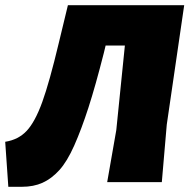

<svg xmlns="http://www.w3.org/2000/svg" viewBox="-39 -684 728 738"><path d="M-7 34 -19 -139Q32 -147 64 -181.5Q96 -216 123.5 -292Q151 -368 187 -519L222 -664H669L602 -205L583 16H373L408 -184L441 -509H367L360 -480Q328 -354 301 -270.5Q274 -187 246.5 -125Q219 -63 189 -30Q159 3 124.5 18.5Q90 34 45 34Z"/></svg>

Font: Alegreya Sans SC Black
Style: Italic
Weight: 900
Italic angle: -7°
Designer: Juan Pablo del Peral
Foundry: Huerta Tipografica
Version: Version 2.007